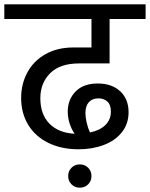

<svg xmlns="http://www.w3.org/2000/svg" viewBox="-40 -709 695 890"><path d="M147 -254Q147 -179 189 -136Q231 -93 306 -89Q290 -112 282 -139Q274 -166 274 -191Q274 -248 310.5 -285Q347 -322 413 -322Q478 -322 517 -286Q556 -250 556 -189Q556 -135 525 -96Q494 -57 441 -37Q388 -17 324 -17Q245 -17 184.5 -46.5Q124 -76 91 -130Q58 -184 58 -255Q58 -320 87 -373.5Q116 -427 171 -458Q226 -489 301 -489H384V-621H-20V-689H635V-621H468V-415H327Q238 -415 192.5 -369.5Q147 -324 147 -254ZM356 -185Q356 -166 361.5 -141.5Q367 -117 377 -95Q422 -104 448 -129Q474 -154 474 -192Q474 -223 458 -238Q442 -253 416 -253Q388 -253 372 -235.5Q356 -218 356 -185ZM276 107Q276 84 291.5 68.5Q307 53 330 53Q353 53 368.5 68.5Q384 84 384 107Q384 130 368.5 145.5Q353 161 330 161Q307 161 291.5 145.5Q276 130 276 107Z"/></svg>

Font: Fira GO
Style: Regular
Weight: 400
Designer: Carrois Corporate
Foundry: Carrois Corporate GbR
Version: Version 0.300